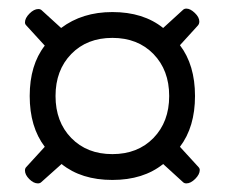

<svg xmlns="http://www.w3.org/2000/svg" viewBox="-20 -493 523 446"><path d="M336.5 -367.5Q300 -405 241 -405Q182 -405 145.5 -367.5Q109 -330 109 -270Q109 -210 145.5 -172.5Q182 -135 241 -135Q300 -135 336.5 -172.5Q373 -210 373 -270Q373 -330 336.5 -367.5ZM41 -434Q38 -437 38 -441Q38 -451 48.5 -461.5Q59 -472 69 -472Q74 -472 77 -469L122 -428Q171 -465 241 -465Q313 -465 359 -428L405 -470Q408 -473 413 -473Q422 -473 432.5 -463Q443 -453 443 -443Q443 -437 439 -433L398 -388Q433 -342 433 -270Q433 -198 398 -152L441 -105Q444 -102 444 -98Q444 -88 433.5 -77.5Q423 -67 413 -67Q408 -67 405 -70L359 -112Q313 -75 241 -75Q169 -75 123 -112L76 -70Q73 -67 68 -67Q58 -67 48 -77Q38 -87 38 -97Q38 -102 41 -105L84 -152Q49 -198 49 -270Q49 -342 84 -387Z"/></svg>

Font: EB Garamond 08
Style: Italic
Weight: 400
Italic angle: -14°
Version: Version 0.016